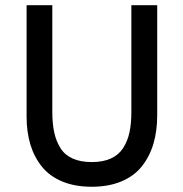

<svg xmlns="http://www.w3.org/2000/svg" viewBox="-20 -710 707 740"><path d="M82.5 -260.7V-689.9H181.6V-278.8Q181.6 -233.4 189 -199.7Q196.3 -166 212.9 -139.4Q229.5 -112.8 259.8 -99.1Q290 -85.4 333.5 -85.4Q377 -85.4 407.2 -99.1Q437.5 -112.8 454.6 -139.4Q471.7 -166 479 -199.7Q486.3 -233.4 486.3 -278.8V-689.9H585.9V-265.6Q585.9 -205.1 571.3 -155.8Q556.6 -106.4 526.6 -68.8Q496.6 -31.2 447.5 -10.7Q398.4 9.8 333.5 9.8Q268.6 9.8 219.5 -10.7Q170.4 -31.2 140.9 -68.4Q111.3 -105.5 96.9 -153.6Q82.5 -201.7 82.5 -260.7Z"/></svg>

Font: HK Grotesk Medium
Style: Regular
Weight: 500
Designer: Alfredo Marco Pradil and Stefan Peev
Foundry: Hanken Design Co.
Version: Version 1.045;PS 001.045;hotconv 1.0.88;makeotf.lib2.5.64775